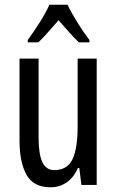

<svg xmlns="http://www.w3.org/2000/svg" viewBox="-20 -786 496 816"><path d="M391 -537V0H326L317 -72H311Q294 -32 263.5 -11Q233 10 195 10Q122 10 92.5 -43.5Q63 -97 63 -187V-537H144V-202Q144 -131 160 -97Q176 -63 210 -63Q266 -63 288 -109Q310 -155 310 -251V-537ZM267 -766Q283 -732 309 -690.5Q335 -649 360 -616V-606H315Q294 -626 273 -650Q252 -674 229 -700Q206 -674 183.5 -648.5Q161 -623 143 -606H98V-616Q125 -653 150.5 -693.5Q176 -734 190 -766Z"/></svg>

Font: Noto Sans Kannada ExtraCondensed
Style: Regular
Weight: 400
Width: 2
Designer: Jelle Bosma - Monotype Design Team
Foundry: Monotype Imaging Inc.
Version: Version 2.005; ttfautohint (v1.8.4.7-5d5b)